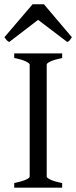

<svg xmlns="http://www.w3.org/2000/svg" viewBox="-31 -860 349 880"><path d="M34.2 0V-21Q67.4 -27.8 86.2 -35.9Q105 -43.9 105 -50.8V-564Q105 -569.8 87.2 -578.6Q69.3 -587.4 34.2 -594.2V-615.2H253.9V-594.2Q220.7 -587.4 201.9 -579.1Q183.1 -570.8 183.1 -564V-50.8Q183.1 -44.9 200.9 -36.4Q218.8 -27.8 253.9 -21V0ZM298.3 -689.5Q292.5 -680.2 289.1 -675.8Q285.6 -671.4 277.3 -667.5L143.6 -769L11.2 -667.5Q7.3 -669.4 4.6 -671.4Q2 -673.3 -0.2 -675.8Q-2.4 -678.2 -4.9 -681.6Q-7.3 -685.1 -10.7 -689.5L118.2 -840.3H170.4Z"/></svg>

Font: Gentium Plus
Style: Regular
Weight: 400
Designer: J. Victor Gaultney, Annie Olsen, Iska Routamaa
Foundry: SIL International
Version: Version 1.510